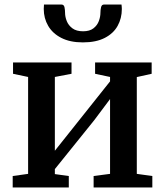

<svg xmlns="http://www.w3.org/2000/svg" viewBox="-20 -827 728 847"><path d="M36 0V-50.5L104 -60V-487.5L37.5 -501.5V-551.5H295.5V-501.5L222 -487.5V-162L288.5 -245.5L465.5 -468V-487.5L399.5 -501.5V-551.5H649V-501.5L583.5 -487V-60L652 -50.5V0H393V-50.5L465.5 -60V-390L395.5 -296.5L222 -81V-59L283.5 -50.5V0ZM251 -807Q262 -807 264.5 -795Q267 -783 267 -770.5Q267 -753 274.5 -734Q282 -715 299.5 -702Q317 -689 346.5 -689Q375.5 -689 392.2 -702Q409 -715 416 -734Q423 -753 423 -770.5Q423 -783 425.8 -795Q428.5 -807 439 -807H516Q516.5 -803 517 -797.2Q517.5 -791.5 517.5 -787.5Q517.5 -746.5 499 -713Q480.5 -679.5 442.2 -659.8Q404 -640 345.5 -640Q289 -640 250.5 -659.8Q212 -679.5 192.5 -713Q173 -746.5 173 -787.5Q173 -792 173.5 -797Q174 -802 174 -807Z"/></svg>

Font: Merriweather 28pt SemiBold
Style: Regular
Weight: 600
Version: Version 2.100